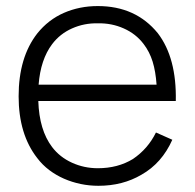

<svg xmlns="http://www.w3.org/2000/svg" viewBox="-20 -598 643 634"><path d="M152 -112.5Q177.5 -79 217.5 -60.8Q257.5 -42.5 303 -42.5Q369 -42.5 419 -73Q468.5 -106.5 495 -160.5L549 -136.5Q514.5 -59 447 -21Q385 15.5 305 15.5Q275 15.5 246.2 9.5Q217.5 3.5 191.2 -8Q165 -19.5 142.5 -36.5Q120 -53.5 103 -76Q41.5 -154.5 41.5 -280Q41.5 -408.5 103 -487.5Q139.5 -533 191 -555.5Q242.5 -578 303 -578Q428 -578 501 -488.5Q563.5 -407 560.5 -264.5H106.5Q109.5 -168.5 152 -112.5ZM107.5 -318.5H497Q494 -362 484 -394.5Q474 -427 454 -453Q428.5 -486.5 388.5 -504.2Q348.5 -522 303 -521Q258 -522 218 -504.2Q178 -486.5 152 -452Q114 -401.5 107.5 -318.5Z"/></svg>

Font: Russisch Sans Light
Style: Regular
Weight: 300
Designer: Michael Sharanda (font) & Cristiano Sobral (main changes)
Foundry: Michael Sharanda
Version: Version 2.00;September 8, 2020;FontCreator 13.0.0.2681 64-bi